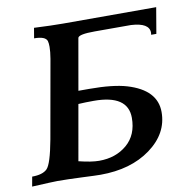

<svg xmlns="http://www.w3.org/2000/svg" viewBox="-92 -777 872 858"><g transform="rotate(-10 343.5 -348.0)"><path d="M295.9 1Q276.9 1 211.9 -2Q147 -4.9 100.6 -4.9Q83.5 -4.9 -14.2 0L-6.3 -43.9Q41 -43.9 61.8 -64.2Q82.5 -84.5 102.5 -192.9L165.5 -547.9Q170.9 -580.1 170.9 -601.6Q170.9 -618.2 168 -628.4Q160.2 -650.9 109.4 -650.9L117.2 -697.3Q198.7 -693.4 248 -693.4H670.9L650.9 -575.7H627.4L628.4 -585.4Q628.4 -629.9 545.9 -634.3H381.3Q310.1 -634.3 304.7 -619.1L263.7 -385.7H313Q420.4 -385.7 482.9 -367.2Q613.3 -328.1 613.3 -228Q613.3 -130.4 523.7 -64.7Q434.1 1 295.9 1ZM301.3 -61.5Q377 -61.5 427.5 -104.7Q478 -147.9 478 -225.6Q478 -329.6 323.2 -329.6Q284.2 -329.6 253.4 -327.6L209 -75.7Q266.1 -61.5 301.3 -61.5Z"/></g></svg>

Font: Kelvinch
Style: Bold Italic
Weight: 700
Italic angle: -10°
Designer: Paul James Miller
Foundry: High-Logic / Made with FontCreator
Version: Version 3.30 September 23, 2016